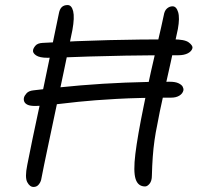

<svg xmlns="http://www.w3.org/2000/svg" viewBox="-20 -729 783 761"><path d="M168 -500Q137 -500 123 -509.5Q109 -519 111 -530Q112 -538 120.5 -548Q129 -558 149 -559Q285 -567 410.5 -570Q536 -573 666 -573Q712 -573 728 -561Q744 -549 743 -539Q740 -526 725 -518Q710 -510 686 -510Q564 -510 477.5 -508.5Q391 -507 332 -505Q273 -503 234 -501.5Q195 -500 168 -500ZM555 10Q527 10 517.5 -19.5Q508 -49 516.5 -119Q525 -189 550 -311Q564 -381 578.5 -446Q593 -511 606.5 -568Q620 -625 629 -668Q632 -687 642 -695.5Q652 -704 664 -704Q679 -704 686 -681Q693 -658 685 -614Q672 -551 656.5 -481.5Q641 -412 626.5 -347.5Q612 -283 603 -233Q597 -205 592.5 -173.5Q588 -142 585.5 -107.5Q583 -73 582 -33Q582 -12 573 -1Q564 10 555 10ZM113 12Q98 12 88 -7Q78 -26 88 -75Q99 -130 109 -179Q119 -228 130 -278Q141 -328 153 -385Q165 -442 179.5 -512.5Q194 -583 213 -674Q216 -692 224.5 -700.5Q233 -709 248 -709Q264 -709 270 -684.5Q276 -660 267 -610Q250 -526 232.5 -444Q215 -362 199 -285.5Q183 -209 168.5 -141Q154 -73 143 -16Q140 -5 132.5 3.5Q125 12 113 12ZM120 -309Q100 -309 90 -313.5Q80 -318 76.5 -325.5Q73 -333 75 -342Q77 -350 85.5 -359.5Q94 -369 113 -371Q209 -383 298.5 -390.5Q388 -398 475.5 -401.5Q563 -405 653 -405Q675 -405 687.5 -399Q700 -393 704 -385.5Q708 -378 707 -371Q704 -358 691 -350Q678 -342 659 -342Q532 -342 442 -337Q352 -332 290.5 -325.5Q229 -319 188 -314Q147 -309 120 -309Z"/></svg>

Font: Shantell Sans Light
Style: Italic
Weight: 300
Italic angle: -11°
Designer: Stephen Nixon, Anya Danilova, Shantell Martin
Foundry: Arrow Type
Version: Version 1.008;[ac192a2d6]